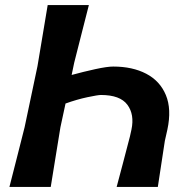

<svg xmlns="http://www.w3.org/2000/svg" viewBox="-20 -733 738 753"><path d="M17 0Q32 -58.5 45.8 -112.8Q59.5 -167 76.5 -234L127 -473.5Q139 -544 148 -599.2Q157 -654.5 167 -713H328.5Q314.5 -657.5 301 -605.2Q287.5 -553 271 -487L261 -439Q306.5 -451.5 353.5 -461.8Q400.5 -472 424 -472Q499.5 -472 553.5 -443.8Q607.5 -415.5 630.5 -360.2Q653.5 -305 636.5 -225Q634 -213.5 631.5 -202.8Q629 -192 626.5 -180.5Q618.5 -127.5 612.2 -86.8Q606 -46 599 0H437.5Q450.5 -48.5 462.5 -94.2Q474.5 -140 489.5 -197.5L495.5 -224.5Q508 -284 479.5 -322.2Q451 -360.5 376 -360.5Q364 -360.5 322.8 -351.8Q281.5 -343 237 -327L217 -234Q206 -165.5 197 -111.2Q188 -57 179 0Z"/></svg>

Font: Commissioner Loud SemiBold
Style: Italic
Weight: 600
Italic angle: -12°
Designer: Kostas Bartsokas
Foundry: Kostas Bartsokas
Version: Version 1.000; ttfautohint (v1.8.3)